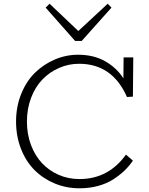

<svg xmlns="http://www.w3.org/2000/svg" viewBox="-20 -993 795 1027"><path d="M417 -773.9H381.8L224.1 -952.1L245.1 -973.1L398.9 -827.1L556.2 -973.1L576.2 -952.1ZM402.8 -651.9Q346.7 -651.9 295.9 -629.6Q245.1 -607.4 207 -568.1Q168.9 -528.8 146.5 -470.2Q124 -411.6 124 -342.8Q124 -274.9 145.8 -217.3Q167.5 -159.7 205.1 -119.9Q242.7 -80.1 294.2 -57.6Q345.7 -35.2 404.8 -35.2Q560.1 -35.2 653.8 -166L690.9 -133.8Q670.9 -104.5 645.8 -80.3Q620.6 -56.2 585.9 -33.7Q551.3 -11.2 504.6 1.5Q458 14.2 404.8 14.2Q335 14.2 272.9 -11.5Q210.9 -37.1 165 -83Q119.1 -128.9 92.5 -196.3Q65.9 -263.7 65.9 -342.8Q65.9 -422.4 93.3 -490.2Q120.6 -558.1 166.7 -603.5Q212.9 -648.9 272.9 -674.6Q333 -700.2 397.9 -700.2Q480.5 -700.2 541.7 -665.8Q603 -631.3 640.1 -574.2L641.1 -686H692.9L690.9 -476.1L659.2 -474.1Q581.1 -651.9 402.8 -651.9Z"/></svg>

Font: BioRhyme Light
Style: Regular
Weight: 300
Designer: Aoife Mooney
Foundry: Aoife Mooney Type
Version: Version 1.500;PS 001.500;hotconv 1.0.88;makeotf.lib2.5.64775